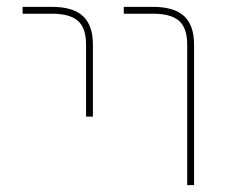

<svg xmlns="http://www.w3.org/2000/svg" viewBox="-20 -540 662 560"><path d="M426 -500H341V-520H426Q488 -520 517 -493Q546 -466 546 -410V0H526V-410Q526 -458 502.5 -479Q479 -500 426 -500ZM131 -500H46V-520H131Q193 -520 222 -493Q251 -466 251 -410V-200H231V-410Q231 -458 207.5 -479Q184 -500 131 -500Z"/></svg>

Font: Mplus 1p Thin
Style: Regular
Weight: 250
Version: Version 1.061